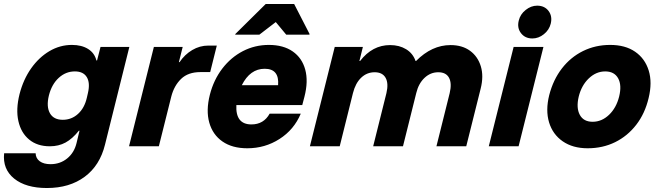

<svg xmlns="http://www.w3.org/2000/svg" viewBox="-55 -736 3317 966"><path d="M180.8 210Q75 210 16.2 162.5Q-42.5 115 -34.2 35H124.2Q125 60.8 145 75.4Q165 90 199.2 90Q247.5 90 282.9 61.2Q318.3 32.5 330 -15.8L345 -78.3H341.7Q309.2 -37.5 274.6 -18.8Q240 0 195.8 0Q132.5 0 91.7 -33.8Q50.8 -67.5 37.5 -126.7Q24.2 -185.8 43.3 -262.5Q62.5 -336.7 101.7 -392.1Q140.8 -447.5 193.8 -478.8Q246.7 -510 306.7 -510Q355.8 -510 388.3 -489.6Q420.8 -469.2 430 -431.7H433.3L450.8 -500H595.8L473.3 -8.3Q447.5 96.7 371.2 153.3Q295 210 180.8 210ZM260.8 -133.3Q305 -133.3 337.5 -162.9Q370 -192.5 381.7 -243.3L387.5 -268.3Q399.2 -319.2 381.7 -347.9Q364.2 -376.7 321.7 -376.7Q275.8 -376.7 240.4 -344.2Q205 -311.7 190.8 -255Q177.5 -199.2 196.2 -166.2Q215 -133.3 260.8 -133.3Z M594.2 0 719.2 -500H864.2L845 -423.3H848.3Q874.2 -461.7 912.1 -484.2Q950 -506.7 993.3 -506.7H1035.8L1002.5 -373.3H953.3Q891.7 -373.3 856.3 -339.2Q820.8 -305 806.7 -250L744.2 0Z M1189.2 10Q1113.3 10 1064.2 -24.2Q1015 -58.3 997.9 -119.2Q980.8 -180 1000.8 -259.2Q1020 -334.2 1063.3 -390.8Q1106.7 -447.5 1167.1 -478.8Q1227.5 -510 1297.5 -510Q1370.8 -510 1417.9 -477.1Q1465 -444.2 1480.8 -385.4Q1496.7 -326.7 1476.7 -249.2L1465.8 -207.5H1134.2Q1129.2 -110 1210 -110Q1271.7 -110 1301.7 -164.2H1458.3Q1424.2 -83.3 1351.2 -36.7Q1278.3 10 1189.2 10ZM1161.7 -307.5H1344.2Q1350.8 -390 1276.7 -390Q1203.3 -390 1161.7 -307.5ZM1128.3 -561.7 1129.2 -565 1281.7 -715.8H1425L1502.5 -565L1501.7 -561.7H1385L1332.5 -625L1250 -561.7Z M1504.2 0 1629.2 -500H1770.8L1753.3 -429.2H1756.7Q1818.3 -509.2 1907.5 -509.2Q1954.2 -509.2 1988.3 -488.3Q2022.5 -467.5 2035.8 -429.2H2038.3Q2117.5 -509.2 2211.7 -509.2Q2270.8 -509.2 2310 -480.4Q2349.2 -451.7 2364.2 -402.1Q2379.2 -352.5 2363.3 -290L2290.8 0H2140.8L2207.5 -267.5Q2219.2 -316.7 2204.2 -344.6Q2189.2 -372.5 2150 -372.5Q2110.8 -372.5 2080.8 -344.2Q2050.8 -315.8 2039.2 -267.5L1972.5 0H1822.5L1889.2 -267.5Q1900.8 -316.7 1885 -344.6Q1869.2 -372.5 1830 -372.5Q1790.8 -372.5 1762.1 -345Q1733.3 -317.5 1720.8 -267.5L1654.2 0Z M2404.2 0 2529.2 -500H2679.2L2554.2 0ZM2623.3 -542.5Q2586.7 -542.5 2566.2 -569.2Q2545.8 -595.8 2555 -632.5Q2562.5 -664.2 2589.6 -685.8Q2616.7 -707.5 2647.5 -707.5Q2685 -707.5 2705 -680.8Q2725 -654.2 2715.8 -616.7Q2708.3 -585.8 2681.7 -564.2Q2655 -542.5 2623.3 -542.5Z M2901.7 10Q2826.7 10 2776.2 -25Q2725.8 -60 2707.5 -120.4Q2689.2 -180.8 2708.3 -257.5Q2728.3 -335 2772.1 -391.7Q2815.8 -448.3 2878.3 -479.2Q2940.8 -510 3015 -510Q3090.8 -510 3140.4 -475.8Q3190 -441.7 3208.8 -381.2Q3227.5 -320.8 3208.3 -242.5Q3190 -165 3146.2 -108.3Q3102.5 -51.7 3040 -20.8Q2977.5 10 2901.7 10ZM2926.7 -123.3Q2972.5 -123.3 3009.2 -158.3Q3045.8 -193.3 3060 -250Q3074.2 -307.5 3055 -342.1Q3035.8 -376.7 2990 -376.7Q2944.2 -376.7 2907.5 -341.7Q2870.8 -306.7 2856.7 -250Q2843.3 -193.3 2862.1 -158.3Q2880.8 -123.3 2926.7 -123.3Z"/></svg>

Font: Funnel Sans ExtraBold
Style: Italic
Weight: 800
Italic angle: -14.036°
Version: Version 1.000; Beta; Release 5; Build 24; ttfautohint (v1.8.